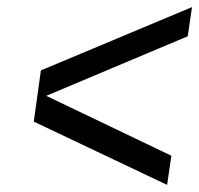

<svg xmlns="http://www.w3.org/2000/svg" viewBox="-20 -520 560 540"><path d="M109 -250H111L462 -82L450 0L75 -178L95 -322L520 -500L508 -418Z"/></svg>

Font: Fivo Sans Modern
Style: Italic
Weight: 400
Designer: Alexander Slobzheninov
Foundry: Alexander Slobzheninov
Version: 1.0